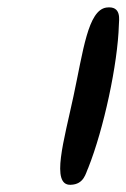

<svg xmlns="http://www.w3.org/2000/svg" viewBox="-20 -585 351 533"><path d="M184 -318C158 -196 120 -70 176 -72C214 -73 218 -105 225 -119C268 -227 307 -408 310 -516C310 -528 319 -570 275 -564C224 -556 211 -444 184 -318Z"/></svg>

Font: Venom Sans
Style: BdObl
Weight: 700
Version: Version 1.001